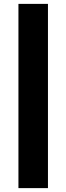

<svg xmlns="http://www.w3.org/2000/svg" viewBox="-20 -830 342 989"><path d="M75 139V-810H227V139Z"/></svg>

Font: Tomorrow SemiBold
Style: Regular
Weight: 600
Designer: Tony de Marco, Monica Rizzolli
Foundry: Just in Type
Version: Version 2.002